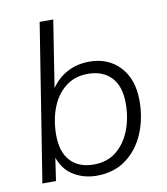

<svg xmlns="http://www.w3.org/2000/svg" viewBox="-81 -773 736 848"><g transform="rotate(-10 287.5 -348.5)"><path d="M285 8Q229 8 183.5 -19Q138 -46 118 -102L103 0H42L154 -705H215L168 -405Q195 -446 239 -470Q283 -494 339 -494Q424 -494 476 -438Q528 -382 528 -286Q528 -207 500 -140Q472 -73 417.5 -32.5Q363 8 285 8ZM281 -43Q341 -43 382 -76Q423 -109 444.5 -164Q466 -219 466 -285Q466 -362 428 -402Q390 -442 323 -442Q264 -442 222.5 -409Q181 -376 160 -321Q139 -266 139 -200Q139 -123 176.5 -83Q214 -43 281 -43Z"/></g></svg>

Font: Nunito Sans Light
Style: Italic
Weight: 300
Italic angle: -9°
Designer: Vernon Adams
Foundry: Vernon Adams
Version: Version 3.006; ttfautohint (v1.8.3)